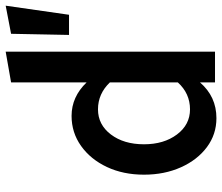

<svg xmlns="http://www.w3.org/2000/svg" viewBox="-73 -704 782 676"><g transform="rotate(-90 318.0 -366.0)"><path d="M533 -514 537 -718 636 -737 604 -514ZM240 5Q183 5 138 -28.5Q93 -62 67 -120Q41 -178 41 -250Q41 -323 68 -380.5Q95 -438 142 -471.5Q189 -505 248 -505Q315 -505 366 -452V-718L474 -737V0H366V-53Q316 5 240 5ZM148 -250Q148 -180 182.5 -134Q217 -88 271 -88Q327 -88 366 -131V-370Q326 -412 271 -412Q217 -412 182.5 -366.5Q148 -321 148 -250Z"/></g></svg>

Font: Red Hat Mono Medium
Style: Regular
Weight: 500
Monospace: yes
Designer: Pentagram, MCKL
Foundry: Pentagram, MCKL
Version: Version 1.023; ttfautohint (v1.8.3)